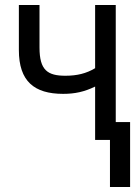

<svg xmlns="http://www.w3.org/2000/svg" viewBox="-20 -556 540 763"><path d="M358 0H417V187H497V-71H440V-536H358V-285C323 -264 286 -255 240 -255C169 -255 137 -277 137 -367V-536H55V-357C55 -233 116 -183 231 -183C277 -183 315 -191 358 -212Z"/></svg>

Font: Noto Sans Mono ExtraCondensed
Style: Regular
Weight: 400
Width: 2
Designer: Monotype Design Team
Foundry: Monotype Imaging Inc.
Version: Version 2.014